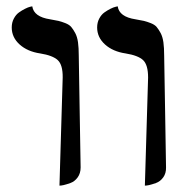

<svg xmlns="http://www.w3.org/2000/svg" viewBox="-20 -581 597 607"><path d="M168 5.9 178.2 -335.9Q178.7 -376 162.6 -390.9Q146.5 -405.8 106.9 -412.1Q66.9 -418 42 -440.4Q17.1 -462.9 17.1 -494.1Q17.1 -509.8 23.7 -522.2Q30.3 -534.7 39.8 -541.5Q49.3 -548.3 59.1 -553.2Q68.8 -558.1 75.2 -559.6L82 -561Q86.9 -527.8 138.2 -520Q155.8 -517.1 165 -514.9Q174.3 -512.7 186.8 -507.8Q199.2 -502.9 205.3 -495.6Q211.4 -488.3 217.8 -476.6Q224.1 -464.8 226.6 -447.3Q229 -429.7 229 -405.8Q229.5 -366.7 231.9 -228.8Q234.4 -90.8 234.9 -51.8Q234.9 -33.2 225.6 -20.3Q216.3 -7.3 202.6 -2.4Q189 2.4 180.9 4.2Q172.9 5.9 168 5.9ZM438 5.9 448.2 -335.9Q448.2 -376 432.4 -390.9Q416.5 -405.8 377 -412.1Q336.9 -418 312 -440.4Q287.1 -462.9 287.1 -494.1Q287.1 -509.8 293.7 -522.2Q300.3 -534.7 309.8 -541.5Q319.3 -548.3 329.1 -553.2Q338.9 -558.1 345.7 -559.6L352.1 -561Q356.9 -527.8 408.2 -520Q425.8 -517.1 435.1 -514.9Q444.3 -512.7 456.8 -507.8Q469.2 -502.9 475.3 -495.6Q481.4 -488.3 487.8 -476.6Q494.1 -464.8 496.6 -447.3Q499 -429.7 499 -405.8Q499.5 -366.7 502 -228.8Q504.4 -90.8 504.9 -51.8Q505.4 -33.2 496.1 -20.3Q486.8 -7.3 473.1 -2.4Q459.5 2.4 451.2 4.2Q442.9 5.9 438 5.9Z"/></svg>

Font: Common Serif Medium
Style: Regular
Weight: 500
Designer: Philipp H. Poll, Khaled Hosny
Foundry: Stefan Peev, Context Ltd.
Version: Version 1.026